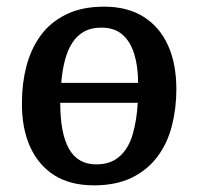

<svg xmlns="http://www.w3.org/2000/svg" viewBox="-20 -543 595 577"><path d="M46 -236Q46 -293 59.5 -344.5Q73 -396 102 -436Q131 -476 178.5 -499.5Q226 -523 293 -523Q363 -523 411.5 -492.5Q460 -462 485 -406.5Q510 -351 510 -275Q510 -217 496.5 -164.5Q483 -112 453 -72Q423 -32 376 -9Q329 14 262 14Q191 14 143 -16.5Q95 -47 70 -103Q45 -159 46 -236ZM269 -49Q313 -49 340 -73.5Q367 -98 379 -140Q391 -182 394 -234H161Q161 -142 187.5 -95.5Q214 -49 269 -49ZM284 -460Q254 -460 232.5 -448Q211 -436 197 -414Q183 -392 175 -361.5Q167 -331 164 -294H395Q395 -343 383.5 -380.5Q372 -418 348 -439Q324 -460 284 -460Z"/></svg>

Font: Literata Medium
Style: Italic
Weight: 500
Italic angle: -2°
Designer: Latin by Veronika Burian and Jose Scaglione. Greek by Irene Vlachou. Cyrillic by Vera Evstafieva
Foundry: TypeTogether
Version: Version 3.103;gftools[0.9.29]